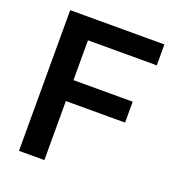

<svg xmlns="http://www.w3.org/2000/svg" viewBox="-134 -844 860 949"><g transform="rotate(20 295.5 -370.0)"><path d="M73 0V-740H568.5V-630H206.5V0ZM160 -310.5V-420.5H518V-310.5Z"/></g></svg>

Font: Encode Sans SC Condensed Thin SemiBold
Style: Regular
Weight: 600
Version: Version 3.002